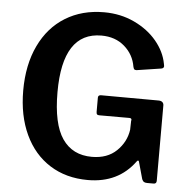

<svg xmlns="http://www.w3.org/2000/svg" viewBox="-53 -805 854 868"><g transform="rotate(5 373.5 -371.0)"><path d="M51 -368Q51 -485 92.5 -572Q134 -659 209.5 -705.5Q285 -752 385 -752Q460 -752 522.5 -722.5Q585 -693 624.5 -645.5Q664 -598 674 -544L676 -533Q676 -523 664 -521L553 -504Q545 -504 542.5 -507Q540 -510 538 -518Q529 -573 487 -609.5Q445 -646 382 -646Q206 -646 206 -374Q206 -230 252 -163Q298 -96 386 -96Q456 -96 498 -136.5Q540 -177 548 -233L549 -273Q550 -275 550 -278Q550 -286 540 -286H404Q396 -286 393 -289Q390 -292 390 -301V-365Q390 -377 404 -377L664 -376Q676 -376 682 -370.5Q688 -365 688 -356V-14Q688 0 675 0H646Q637 0 631.5 -3Q626 -6 622 -15L600 -94Q598 -98 595.5 -97.5Q593 -97 590 -93Q515 10 377 10Q278 10 204.5 -36.5Q131 -83 91 -168.5Q51 -254 51 -368Z"/></g></svg>

Font: n
Style: Regular
Weight: 600
Designer: Pablo Impallari, Rodrigo Fuenzalida
Foundry: Impallari Type
Version: Version 1.002; ttfautohint (v1.5)